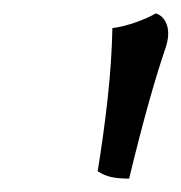

<svg xmlns="http://www.w3.org/2000/svg" viewBox="-20 -734 271 287"><path d="M213 -714Q225 -710 229.5 -696.5Q234 -683 228 -664Q216 -629 202.5 -581Q189 -533 173 -467Q159 -467 148 -469Q137 -471 126 -478Q135 -533 141 -587.5Q147 -642 148 -692Q164 -694 182.5 -700.5Q201 -707 213 -714Z"/></svg>

Font: Vollkorn Medium
Style: Italic
Weight: 500
Italic angle: -11°
Designer: Friedrich Althausen
Foundry: Friedrich Althausen
Version: Version 5.000